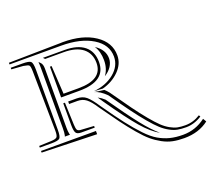

<svg xmlns="http://www.w3.org/2000/svg" viewBox="-112 -674 1058 948"><g transform="rotate(-20 417.0 -199.5)"><path d="M17.6 -56.6H306.2V-39.6L17.6 -47.9ZM296.4 -271H201.2V-432.6H210L218.8 -284.2H297.4Q423.8 -284.2 423.8 -371.6Q423.8 -421.4 389.4 -449Q355 -476.6 288.6 -476.6H191.9L183.6 -485.4H297.4Q365.2 -485.4 401.1 -456.1Q437 -426.8 437 -371.6Q437 -271 296.4 -271ZM214.4 -122.6Q215.3 -102.5 219.2 -95.5Q223.1 -88.4 235.8 -87.4L306.2 -83V-74.2H235.8Q213.4 -74.2 207.3 -85.9Q201.2 -97.7 201.2 -127V-240.2H210ZM17.6 -485.4V-493.7H78.6Q114.3 -493.7 122.8 -485.4Q131.3 -477.1 131.3 -441.4V-127Q131.3 -91.3 122.8 -82.8Q114.3 -74.2 78.6 -74.2H17.6V-83L80.6 -85.4Q105.5 -86.4 111.8 -93.5Q118.2 -100.6 118.2 -126L113.8 -441.4Q113.3 -466.3 108.4 -471.7Q103.5 -477.1 78.6 -481ZM409.7 -241.7 363.3 -244.6Q428.2 -250.5 471.9 -286.1Q515.6 -321.8 515.6 -371.6Q515.6 -434.6 453.1 -472.9Q390.6 -511.2 288.6 -511.2H17.6V-520L287.6 -524.4Q290.5 -524.4 295.4 -524.7Q300.3 -524.9 302.7 -524.9Q406.2 -524.9 469.7 -482.4Q533.2 -439.9 533.2 -371.6Q533.2 -326.7 497.6 -291Q461.9 -255.4 409.7 -241.7ZM389.6 -180.7Q381.3 -194.3 370.6 -209Q388.7 -199.7 403.8 -185.5Q477.5 -79.6 521.2 -24.7Q564.9 30.3 600.1 59.6Q559.6 38.1 513.2 -15.6Q466.8 -69.3 389.6 -180.7ZM439.9 -295.4Q463.4 -327.1 463.4 -371.6Q463.4 -417 442.9 -448.2Q489.7 -417.5 489.7 -371.6Q489.7 -350.1 476.6 -329.8Q463.4 -309.6 439.9 -295.4ZM155.8 -472.2 157.2 -472.7 165 -464.8Q174.8 -455.1 174.8 -432.6V-127V-121.1Q174.8 -102.5 177.7 -88.9Q177.7 -87.9 178.5 -85.9Q179.2 -84 179.7 -83H152.3Q152.3 -84 153.3 -85.9Q154.3 -87.9 154.3 -88.9Q157.2 -100.6 157.2 -127V-441.4Q157.2 -462.9 155.8 -472.2ZM359.4 -161.1Q335.4 -198.2 316.4 -212.6Q297.4 -227.1 271.5 -227.1H227.1V-240.2H271.5Q302.2 -240.2 322 -223.4Q341.8 -206.5 369.1 -164.6Q418.5 -93.8 452.4 -50Q486.3 -6.3 518.1 27.1Q549.8 60.5 578.4 76.9Q606.9 93.3 636.7 100.8Q666.5 108.4 705.1 108.4Q770.5 108.4 823.7 67.9L834 85.4Q781.7 126 705.1 126Q671.9 126 645.3 120.6Q618.7 115.2 591.8 100.6Q564.9 85.9 542 66.7Q519 47.4 489 12Q459 -23.4 430.4 -62Q401.9 -100.6 359.4 -161.1ZM424.3 -200.7Q391.1 -233.9 363.3 -239.7L414.6 -232.9Q424.8 -223.6 435.1 -210.9Q479.5 -147 509.8 -105.5Q540 -64 567.6 -30.8Q595.2 2.4 614 20.3Q632.8 38.1 653.3 49.6Q673.8 61 690.9 64.5Q708 67.9 731.4 67.9Q773.4 67.9 810.1 44.4L814.9 52.7Q774.4 78.6 731.4 78.6Q706.5 78.6 687.7 75.2Q668.9 71.8 647.5 60.3Q626 48.8 606 30.8Q585.9 12.7 558.1 -20.3Q530.3 -53.2 499.3 -95.2Q468.3 -137.2 424.3 -200.7Z"/></g></svg>

Font: FoglihtenNo03
Style: Regular
Weight: 500
Version: Version 0.59